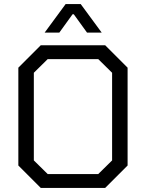

<svg xmlns="http://www.w3.org/2000/svg" viewBox="-20 -922 716 942"><path d="M70 -110V-590L180 -700H496L606 -590V-110L496 0H180ZM462 -68 530 -135V-565L462 -632H214L146 -565V-135L214 -68ZM302 -902H376L479 -762H407L342 -852H336L271 -762H199Z"/></svg>

Font: Chakra Petch
Style: Regular
Weight: 400
Designer: Katatrad Aksorn Co.,Ltd.
Foundry: Cadson Demak Co.,Ltd.
Version: Version 1.000; ttfautohint (v1.6)